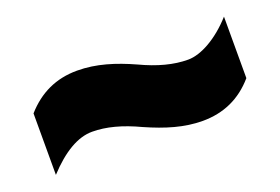

<svg xmlns="http://www.w3.org/2000/svg" viewBox="-43 -553 586 402"><g transform="rotate(-20 250.0 -352.5)"><path d="M233 -289C276 -270 315 -258 356 -258C402 -258 441 -275 472 -311V-448C439 -411 400 -389 371 -389C339 -389 305 -398 267 -416C227 -434 187 -447 144 -447C97 -447 59 -429 28 -394V-257C64 -296 98 -316 130 -316C161 -316 195 -307 233 -289Z"/></g></svg>

Font: Noto Sans Arabic ExtCond Blk
Style: Regular
Weight: 900
Width: 2
Designer: Monotype Design Team, Nadine Chahine, Nizar Qandah and Khaled Hosny
Foundry: Monotype Imaging Inc.
Version: Version 2.012